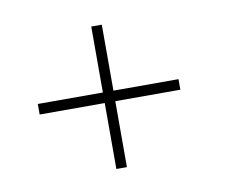

<svg xmlns="http://www.w3.org/2000/svg" viewBox="-54 -580 620 525"><g transform="rotate(-10 256.5 -317.0)"><path d="M439.5 -332H258.8V-515.1H229.5V-332H48.8V-302.7H229.5V-119.6H258.8V-302.7H439.5Z"/></g></svg>

Font: SaysetthaMai Thin
Style: Regular
Weight: 100
Designer: John M. Durdin
Foundry: Lao Script for Windows
Version: Version 1.101